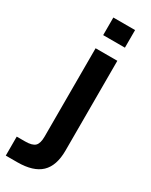

<svg xmlns="http://www.w3.org/2000/svg" viewBox="-280 -738 739 941"><g transform="rotate(30 90.0 -268.0)"><path d="M58.6 -693.4H181.6V-593.8H58.6ZM-59.6 48.8H-12.7Q28.3 48.8 43.5 33.7Q58.6 18.6 58.6 -19.5V-519.5H181.6V-11.7Q181.6 74.2 138.7 115.2Q95.7 156.2 4.9 156.2H-59.6Z"/></g></svg>

Font: Altinn-DIN Exp
Style: DINExp-Bold
Weight: 700
Width: 7
Designer: Charles Nix
Foundry: Altinn
Version: Version 2.00